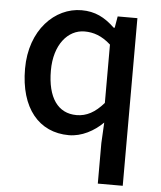

<svg xmlns="http://www.w3.org/2000/svg" viewBox="-55 -612 740 882"><g transform="rotate(5 315.0 -170.5)"><path d="M277 13C336 13 393 -18 434 -59L429 36V223H544V-550H453L444 -497H439C393 -541 348 -564 286 -564C163 -564 50 -453 50 -274C50 -92 139 13 277 13ZM308 -468C349 -468 388 -455 429 -418V-149C389 -103 350 -82 304 -82C218 -82 169 -151 169 -276C169 -395 231 -468 308 -468Z"/></g></svg>

Font: Kinto Sans Med
Style: Regular
Weight: 500
Designer: Authors: Ryoko NISHIZUKA  (kana & ideographs); Paul D. Hunt (Latin, Greek & Cyrillic); Wenlong ZHANG  (bopomofo); Sandol
Foundry: Adobe Systems Incorporated, ookami Inc.
Version: Version 0.001